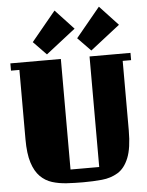

<svg xmlns="http://www.w3.org/2000/svg" viewBox="-60 -937 768 1000"><g transform="rotate(-5 324.0 -437.0)"><path d="M274 -57H424V-635H638V-597H594V-234Q594 -141 573 -89.5Q552 -38 515.5 -16Q479 6 432.5 10.5Q386 15 334 15Q290 15 248.5 12.5Q207 10 172 -1Q137 -12 110.5 -38.5Q84 -65 69 -112Q54 -159 54 -234V-597H10V-635H274ZM136 -735 263 -889 359 -786 204 -665ZM368 -735 495 -889 591 -786 436 -665Z"/></g></svg>

Font: Unlock
Style: Regular
Weight: 400
Designer: Eduardo Rodriguez Tunni
Foundry: Eduardo Rodriguez Tunni
Version: Version 1.003; ttfautohint (v1.8.4.7-5d5b);gftools[0.9.23]